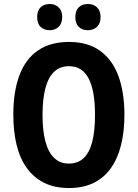

<svg xmlns="http://www.w3.org/2000/svg" viewBox="-20 -936 693 966"><path d="M606 -358Q606 -274 589 -206Q572 -138 537.5 -89.5Q503 -41 450.5 -15.5Q398 10 327 10Q255 10 202.5 -16Q150 -42 115 -90.5Q80 -139 63.5 -207Q47 -275 47 -359Q47 -476 78 -558Q109 -640 171.5 -682.5Q234 -725 327 -725Q422 -725 484 -680Q546 -635 576 -553Q606 -471 606 -358ZM194 -358Q194 -278 208.5 -224Q223 -170 252.5 -141.5Q282 -113 326 -113Q372 -113 401 -140.5Q430 -168 444 -222.5Q458 -277 458 -358Q458 -479 426 -541Q394 -603 327 -603Q282 -603 252.5 -575Q223 -547 208.5 -492.5Q194 -438 194 -358ZM167 -850Q167 -883 184.5 -899.5Q202 -916 230 -916Q257 -916 275 -899Q293 -882 293 -850Q293 -818 275 -801Q257 -784 230 -784Q202 -784 184.5 -800.5Q167 -817 167 -850ZM359 -850Q359 -883 376.5 -899.5Q394 -916 422 -916Q450 -916 468 -899Q486 -882 486 -850Q486 -818 468 -801Q450 -784 422 -784Q393 -784 376 -801Q359 -818 359 -850Z"/></svg>

Font: Noto Sans Khmer Condensed
Style: Bold
Weight: 700
Width: 3
Designer: Danh Hong and the Monotype Design Team
Foundry: Monotype Imaging Inc.
Version: Version 2.004